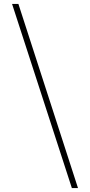

<svg xmlns="http://www.w3.org/2000/svg" viewBox="-20 -720 455 970"><path d="M41 -700H73L374 230H343Z"/></svg>

Font: Metropolitano Thin
Style: Regular
Weight: 250
Designer: Fonts by Alex Slobzheninov & Chris M. Simpson / Changes by Cristiano Sobral
Foundry: Fonts by Alex Slobzheninov & Chris M. Simpson / Changes by Cristiano Sobral
Version: Version 1.00;August 30, 2020;FontCreator 13.0.0.2681 64-bit